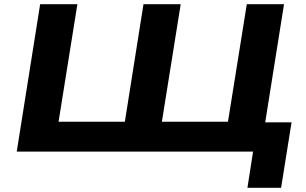

<svg xmlns="http://www.w3.org/2000/svg" viewBox="-20 -725 1464 918"><path d="M1163 173 1190 0H60L172 -705H350L260 -143H577L666 -705H844L754 -143H1070L1160 -705H1338L1248 -140H1374L1324 173Z"/></svg>

Font: Nunito Sans 10pt Expanded ExtraBold
Style: Italic
Weight: 800
Width: 7
Italic angle: -9°
Designer: Vernon Adams
Foundry: Vernon Adams
Version: Version 3.101;gftools[0.9.27]